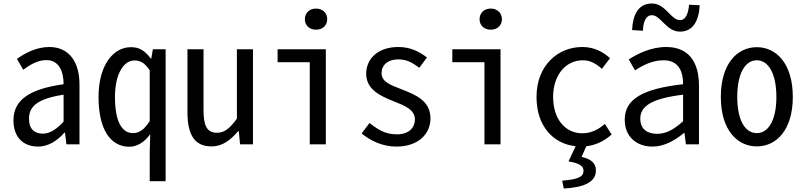

<svg xmlns="http://www.w3.org/2000/svg" viewBox="-20 -826 4602 1099"><path d="M198 13C254 13 306 -18 349 -67H352L360 0H435V-342C435 -472 375 -557 262 -557C189 -557 125 -523 77 -489L113 -427C153 -456 196 -482 246 -482C318 -482 344 -416 344 -344C155 -317 57 -258 57 -137C57 -39 115 13 198 13ZM225 -61C181 -61 146 -84 146 -146C146 -218 195 -261 344 -284V-130C305 -87 266 -61 225 -61Z M837 211H928V-544H855L846 -491H843C808 -537 778 -556 729 -556C629 -556 544 -454 544 -271C544 -82 614 14 721 14C767 14 809 -15 840 -58L837 41ZM741 -64C676 -64 638 -134 638 -271C638 -404 689 -480 749 -480C781 -480 808 -468 837 -423V-133C805 -83 776 -64 741 -64Z M1191 12C1255 12 1301 -26 1343 -75H1347L1354 0H1428V-544H1336V-147C1297 -93 1265 -66 1223 -66C1163 -66 1145 -108 1145 -196V-544H1053V-184C1053 -55 1093 12 1191 12Z M1753 0H1845V-544H1569V-470H1753ZM1789 -656C1826 -656 1853 -680 1853 -716C1853 -752 1826 -777 1789 -777C1752 -777 1725 -752 1725 -716C1725 -680 1752 -656 1789 -656Z M2249 13C2375 13 2444 -60 2444 -148C2444 -251 2356 -284 2281 -314C2220 -338 2164 -355 2164 -408C2164 -449 2194 -486 2261 -486C2310 -486 2342 -466 2380 -438L2424 -497C2381 -530 2329 -557 2260 -557C2144 -557 2076 -490 2076 -404C2076 -311 2162 -275 2234 -246C2295 -222 2355 -199 2355 -142C2355 -96 2321 -57 2252 -57C2185 -57 2144 -84 2095 -122L2050 -62C2103 -19 2170 13 2249 13Z M2753 0H2845V-544H2569V-470H2753ZM2789 -656C2826 -656 2853 -680 2853 -716C2853 -752 2826 -777 2789 -777C2752 -777 2725 -752 2725 -716C2725 -680 2752 -656 2789 -656Z M3336 11C3390 5 3440 -19 3481 -56L3442 -117C3408 -86 3364 -63 3314 -63C3214 -63 3146 -146 3146 -271C3146 -396 3218 -481 3316 -481C3360 -481 3393 -461 3425 -432L3472 -493C3433 -527 3384 -557 3313 -557C3174 -557 3051 -452 3051 -271C3051 -104 3146 -3 3275 11L3234 98C3297 108 3320 124 3320 152C3320 185 3291 201 3198 208L3207 253C3325 247 3391 215 3391 150C3391 105 3360 84 3309 72Z M3715 13C3782 13 3843 -22 3895 -65H3898L3906 0H3981V-334C3981 -468 3925 -557 3793 -557C3706 -557 3629 -518 3579 -486L3615 -423C3658 -452 3715 -481 3778 -481C3867 -481 3890 -414 3890 -344C3659 -318 3556 -259 3556 -141C3556 -43 3624 13 3715 13ZM3741 -60C3687 -60 3645 -85 3645 -147C3645 -217 3707 -262 3890 -284V-132C3837 -85 3794 -60 3741 -60ZM3872 -645C3949 -645 3981 -711 3985 -796L3924 -799C3920 -748 3905 -711 3872 -711C3819 -711 3790 -806 3712 -806C3633 -806 3602 -741 3598 -654L3660 -650C3662 -704 3678 -739 3711 -739C3763 -739 3793 -645 3872 -645Z M4312 12C4423 12 4518 -81 4518 -271C4518 -463 4423 -556 4312 -556C4201 -556 4106 -463 4106 -271C4106 -81 4201 12 4312 12ZM4312 -64C4246 -64 4200 -136 4200 -271C4200 -407 4246 -481 4312 -481C4377 -481 4424 -407 4424 -271C4424 -136 4377 -64 4312 -64Z"/></svg>

Font: Noto Sans Mono CJK SC Regular
Style: Regular
Weight: 400
Designer: Ryoko NISHIZUKA (kana & ideographs); Paul D. Hunt (Latin, Greek & Cyrillic); Wenlong ZHANG (bopomofo); Sandoll Communica
Foundry: Adobe Systems Incorporated
Version: Version 1.005;PS 1.005;hotconv 1.0.96;makeotf.lib2.5.65012